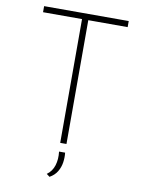

<svg xmlns="http://www.w3.org/2000/svg" viewBox="-97 -772 769 1028"><g transform="rotate(10 288.0 -258.5)"><path d="M58 -706H518V-673H304V0H270V-673H58ZM245 189 228 176Q256 156 266.5 122Q277 88 272 47H305Q308 73 304 100Q300 127 286 150.5Q272 174 245 189Z"/></g></svg>

Font: Josefin Sans Thin ExtraLight
Style: Regular
Weight: 250
Version: Version 2.001